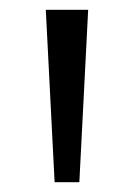

<svg xmlns="http://www.w3.org/2000/svg" viewBox="-20 -828 274 392"><path d="M91.5 -456 73.5 -808H160L142 -456Z"/></svg>

Font: Encode Sans Exp
Style: Regular
Weight: 400
Width: 7
Designer: Multiple Designers
Foundry: Impallari Type
Version: Version 3.002; ttfautohint (v1.8.3) -l 8 -r 50 -G 200 -x 14 